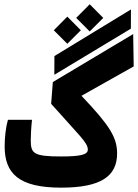

<svg xmlns="http://www.w3.org/2000/svg" viewBox="-20 -862 638 887"><path d="M262.2 4.9C445.8 4.9 521 -47.4 521 -153.3C521 -228 485.4 -283.7 356.4 -419.4L597.7 -555.2L595.2 -704.6L224.1 -482.9L216.3 -382.3C347.2 -234.9 385.7 -203.1 385.7 -170.9C385.7 -147.5 353 -139.2 262.2 -139.2C133.8 -139.2 122.1 -153.3 122.1 -215.3C122.1 -235.4 124 -274.4 127.9 -308.6H16.6C6.8 -273.9 1.5 -227.5 1.5 -185.5C1.5 -60.5 66.9 4.9 262.2 4.9ZM231 -516.6 584.5 -729.5 585 -818.4 231.4 -603ZM291 -659.7 353.5 -722.2 291 -785.2 228.5 -722.2ZM394.5 -716.8 457 -779.3 394.5 -842.3 332 -779.3Z"/></svg>

Font: CaskaydiaCove Nerd Font
Style: Bold
Weight: 700
Designer: Aaron Bell
Foundry: Saja Typeworks
Version: Version 2111.1;Nerd Fonts 2.3.0